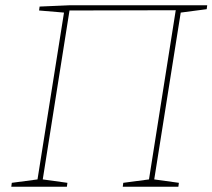

<svg xmlns="http://www.w3.org/2000/svg" viewBox="-20 -712 810 732"><path d="M770 -692 768 -677 669 -664 568 -28 662 -15 660 0H448L450 -15L548 -28L650 -673L245 -672L143 -28L237 -15L235 0H23L25 -15L123 -28L224 -664L129 -672L131 -687L247 -692Z"/></svg>

Font: Bitter Pro Thin
Style: Italic
Weight: 250
Italic angle: -9°
Designer: Sol Matas, and Bitter project Authors
Foundry: Sol Matas
Version: Version 1.010